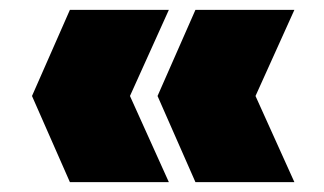

<svg xmlns="http://www.w3.org/2000/svg" viewBox="-20 -490 658 390"><path d="M244 -295 323 -120H122L45 -295L122 -470H323ZM499 -295 578 -120H377L300 -295L377 -470H578Z"/></svg>

Font: Poppins Black
Style: Regular
Weight: 900
Designer: Ninad Kale (Devanagari), Jonny Pinhorn (Latin)
Foundry: Indian Type Foundry
Version: Version 3.200;PS 1.000;hotconv 16.6.54;makeotf.lib2.5.65590